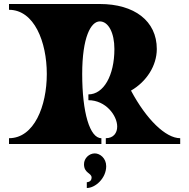

<svg xmlns="http://www.w3.org/2000/svg" viewBox="-20 -720 946 960"><path d="M635 -267C713 -312 764 -392 764 -475C764 -616 651 -700 479 -700H25V-671C151 -671 214 -511 214 -350C214 -190 151 -29 25 -29V0H487V-29C429 -29 391 -157 391 -350C391 -533 434 -613 479 -613C522 -613 552 -556 552 -475C552 -342 498 -248 422 -248V-219C508 -219 566 -143 566 -87C566 -56 548 -29 509 -29V0H881V-29C808 -29 712 -123 635 -267ZM454 47C426 47 400 71 400 101C400 147 438 144 438 168C438 191 414 191 414 191V220C457 220 511 171 511 111C511 71 480 47 454 47Z"/></svg>

Font: Ouroboros
Style: Regular
Weight: 400
Designer: Ariel Martín Pérez
Foundry: Velvetyne Type Foundry
Version: Version 2.001;hotconv 1.0.109;makeotfexe 2.5.65596